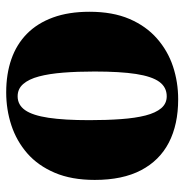

<svg xmlns="http://www.w3.org/2000/svg" viewBox="-8 -560 581 604"><g transform="rotate(90 282.0 -258.5)"><path d="M17.5 -250Q17.5 -323 40 -375.5Q62.5 -428 101.5 -462.2Q140.5 -496.5 189.8 -512.8Q239 -529 293 -529Q372 -529 428.8 -499.8Q485.5 -470.5 516 -412.2Q546.5 -354 546.5 -266.5Q546.5 -193.5 524 -140.8Q501.5 -88 462.8 -54.2Q424 -20.5 374.5 -4.2Q325 12 271 12Q213.5 12 166.8 -4.2Q120 -20.5 86.8 -53.2Q53.5 -86 35.5 -135.2Q17.5 -184.5 17.5 -250ZM283.5 -24Q310.5 -24 327 -47.5Q343.5 -71 351 -121Q358.5 -171 358.5 -249.5Q358.5 -304.5 355.2 -349.2Q352 -394 343.8 -426.2Q335.5 -458.5 320.8 -475.8Q306 -493 283.5 -493Q255 -493 238 -469.8Q221 -446.5 213.2 -396.5Q205.5 -346.5 205.5 -266Q205.5 -212 209 -167.5Q212.5 -123 221 -91Q229.5 -59 244.8 -41.5Q260 -24 283.5 -24Z"/></g></svg>

Font: Merriweather 120pt Black
Style: Regular
Weight: 900
Designer: Eben Sorkin
Foundry: Eben Sorkin
Version: Version 2.100